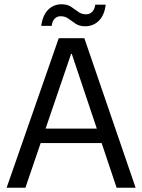

<svg xmlns="http://www.w3.org/2000/svg" viewBox="-20 -879 667 899"><path d="M11 0 255 -700H375L615 0H526L316 -627H313L99 0ZM129 -209 153 -277H470L494 -209ZM379 -756Q352 -756 334 -768Q316 -780 300.5 -791.5Q285 -803 264 -803Q248 -803 236.5 -792Q225 -781 222 -758H173Q180 -808 205.5 -833.5Q231 -859 268 -859Q295 -859 312.5 -847.5Q330 -836 346 -824Q362 -812 383 -812Q400 -812 411.5 -823.5Q423 -835 426 -857H475Q469 -808 443 -782Q417 -756 379 -756Z"/></svg>

Font: DM Sans 9pt 36pt
Style: Regular
Weight: 400
Version: Version 4.004;gftools[0.9.30]